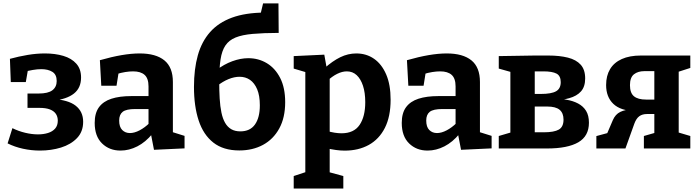

<svg xmlns="http://www.w3.org/2000/svg" viewBox="-20 -853 4015 1103"><path d="M209.7 12Q160.7 12 112.3 1.5Q64 -9 23.7 -29.3L51.3 -116.7Q86.7 -99.3 124.8 -90.2Q163 -81 198 -81Q229.7 -81 255.5 -89Q281.3 -97 296.7 -114.3Q312 -131.7 312 -160Q312 -182 301.2 -198.5Q290.3 -215 267.2 -224.2Q244 -233.3 206 -233.3H138V-315.7H201.7Q256.7 -315.7 281.2 -334.7Q305.7 -353.7 305.7 -387.7Q305.7 -425 280.8 -440.3Q256 -455.7 217.3 -455.7Q194.7 -455.7 168.8 -451.2Q143 -446.7 116 -440L143 -466.3L128.3 -381.7H42L37 -515Q88 -529 139.2 -537.5Q190.3 -546 238.3 -546Q296.7 -546 343.8 -532Q391 -518 418.3 -487.3Q445.7 -456.7 445.7 -407.7Q445.7 -348 404.7 -315.5Q363.7 -283 283.7 -274.3L279 -284.7Q371.7 -279.7 414.7 -245.8Q457.7 -212 457.7 -153.3Q457.7 -96.3 422.2 -59.5Q386.7 -22.7 330.3 -5.3Q274 12 209.7 12Z M973.2 -71.2 953.8 -99.4 1040.2 -72.4V-0.6L864.6 7.6L846.2 -87.6L855.8 -84.6Q816.4 -36.4 769 -12.2Q721.6 12 672.2 12Q608.2 12 566.1 -29.2Q524 -70.4 524 -146.8Q524 -203.6 548.6 -237.1Q573.2 -270.6 620 -285.8Q666.8 -301 734.2 -301H842.6L833.2 -290.4V-356.4Q833.2 -402.8 810.6 -422.9Q788 -443 744.8 -443Q723.8 -443 699.7 -439.2Q675.6 -435.4 648 -426.8L662.4 -442.4L649.4 -360.6H561.8L553.8 -507.2Q621.6 -526.6 678.3 -536.3Q735 -546 782.2 -546Q875.4 -546 924.3 -506.2Q973.2 -466.4 973.2 -382ZM664.6 -160.6Q664.6 -123.6 682.2 -106.1Q699.8 -88.6 726.6 -88.6Q752.2 -88.6 782.1 -104.3Q812 -120 839.2 -146.8L833.2 -123V-237L843 -226.6H757Q705 -226.6 684.8 -210.6Q664.6 -194.6 664.6 -160.6Z M1354.7 11.3Q1263.3 11.3 1205.8 -33.7Q1148.3 -78.7 1121.3 -160.7Q1094.3 -242.7 1094.3 -353.7Q1094.3 -456.3 1116.5 -535.3Q1138.7 -614.3 1187 -668.8Q1235.3 -723.3 1312.7 -751.7Q1390 -780 1499.7 -780.7L1473 -756.7L1491.3 -833.3H1579.7L1581 -664Q1493 -663.7 1432.2 -658.3Q1371.3 -653 1333.3 -637.5Q1295.3 -622 1275 -591.8Q1254.7 -561.7 1247 -511.7Q1239.3 -461.7 1239.3 -386Q1239.3 -332 1242 -287Q1244.7 -242 1252 -206.7Q1259.3 -171.3 1273.2 -147.3Q1287 -123.3 1308.5 -110.8Q1330 -98.3 1360.7 -98.3Q1416.7 -98.3 1444.7 -137.8Q1472.7 -177.3 1472.7 -248Q1472.7 -304 1457.3 -340.2Q1442 -376.3 1416.2 -394.2Q1390.3 -412 1356.3 -412Q1326.3 -412 1293 -398.5Q1259.7 -385 1226.7 -358.7L1221.7 -449.3Q1267 -484 1314.7 -501.3Q1362.3 -518.7 1406.3 -518.7Q1465.3 -518.7 1513.2 -489.8Q1561 -461 1589.7 -404.8Q1618.3 -348.7 1618.3 -266Q1618.3 -177 1584.3 -115Q1550.3 -53 1491 -20.8Q1431.7 11.3 1354.7 11.3Z M1667.3 230V158.3L1752.3 130.3L1734 153.7V-453L1750.3 -434.3L1667.3 -459V-530.7L1843 -539L1858.7 -451.7L1843.3 -460.3Q1890 -502.3 1934.7 -524.2Q1979.3 -546 2027 -546Q2084.7 -546 2128.8 -515.3Q2173 -484.7 2198.5 -425.5Q2224 -366.3 2224 -280.3Q2224 -183.3 2191 -118.3Q2158 -53.3 2098.7 -20.5Q2039.3 12.3 1960.3 12.3Q1936 12.3 1910.2 8.7Q1884.3 5 1856.3 -1L1874 -17V153.7L1859.3 133L1952.3 158.3V230ZM1942 -87.3Q2013 -87.3 2045.7 -135.3Q2078.3 -183.3 2078.3 -266Q2078.3 -320.7 2065.3 -360.2Q2052.3 -399.7 2029 -421.3Q2005.7 -443 1972.3 -443Q1946 -443 1917.2 -428.8Q1888.3 -414.7 1857.3 -385.7L1874 -422.7V-74L1857 -101Q1904.3 -87.3 1942 -87.3Z M2737.2 -71.2 2717.8 -99.4 2804.2 -72.4V-0.6L2628.6 7.6L2610.2 -87.6L2619.8 -84.6Q2580.4 -36.4 2533 -12.2Q2485.6 12 2436.2 12Q2372.2 12 2330.1 -29.2Q2288 -70.4 2288 -146.8Q2288 -203.6 2312.6 -237.1Q2337.2 -270.6 2384 -285.8Q2430.8 -301 2498.2 -301H2606.6L2597.2 -290.4V-356.4Q2597.2 -402.8 2574.6 -422.9Q2552 -443 2508.8 -443Q2487.8 -443 2463.7 -439.2Q2439.6 -435.4 2412 -426.8L2426.4 -442.4L2413.4 -360.6H2325.8L2317.8 -507.2Q2385.6 -526.6 2442.3 -536.3Q2499 -546 2546.2 -546Q2639.4 -546 2688.3 -506.2Q2737.2 -466.4 2737.2 -382ZM2428.6 -160.6Q2428.6 -123.6 2446.2 -106.1Q2463.8 -88.6 2490.6 -88.6Q2516.2 -88.6 2546.1 -104.3Q2576 -120 2603.2 -146.8L2597.2 -123V-237L2607 -226.6H2521Q2469 -226.6 2448.8 -210.6Q2428.6 -194.6 2428.6 -160.6Z M3052 -534H3129.7Q3194.7 -534 3242.3 -522Q3290 -510 3315.8 -481.5Q3341.7 -453 3341.7 -402.3Q3341.7 -355 3317.7 -328Q3293.7 -301 3249.5 -288.8Q3205.3 -276.7 3143.7 -272L3151.7 -286Q3195.3 -286.3 3233.5 -280.2Q3271.7 -274 3301.2 -258.3Q3330.7 -242.7 3347 -216Q3363.3 -189.3 3363.3 -148Q3363.3 -71 3302.2 -35.5Q3241 0 3121.7 0H2845.3V-71.7L2922.3 -94.3L2912 -81.7V-447L2921 -437.7L2845.3 -459V-530.7ZM3101.3 -443H3030L3052 -464.7V-296.7L3030 -313.3H3086.7Q3147.7 -313.3 3174.5 -328.7Q3201.3 -344 3201.3 -381Q3201.3 -417.3 3177 -430.2Q3152.7 -443 3101.3 -443ZM3103.7 -93Q3163 -93 3190.2 -108.5Q3217.3 -124 3217.3 -165.7Q3217.3 -203.3 3195 -222.2Q3172.7 -241 3123.3 -241H3030L3052 -259.3V-73.3L3030 -93Z M3406 0V-71.3L3483.7 -92.3L3461.7 -72L3500.7 -163Q3515 -196.3 3543.3 -210Q3571.7 -223.7 3612.3 -225L3627.7 -215Q3545 -216.7 3503.5 -256.3Q3462 -296 3462 -364.3Q3462 -418 3484.7 -455.8Q3507.3 -493.7 3552 -513.8Q3596.7 -534 3662 -534H3945.7V-462.7L3865 -436.7L3879 -449V-77L3867.3 -95L3945.7 -71.7V0H3679V-71.7L3750.7 -92.3L3739 -75.7V-210L3750.3 -198H3697.7Q3670 -198 3652.7 -185.3Q3635.3 -172.7 3624.3 -143L3573 0ZM3739 -267V-456L3751.3 -444.3H3681.7Q3645 -444.3 3622 -426.2Q3599 -408 3599 -363.7Q3599 -318.7 3622.2 -299.8Q3645.3 -281 3690.7 -281H3750.3Z"/></svg>

Font: Bitter Thin
Style: Regular
Weight: 100
Designer: Sol Matas, and Bitter project Authors
Foundry: Sol Matas
Version: Version 2.002